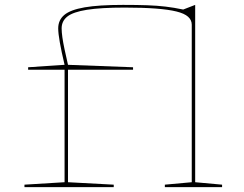

<svg xmlns="http://www.w3.org/2000/svg" viewBox="-20 -765 998 785"><path d="M80 0V-10L244 -20V-480H95V-490L244 -500Q231 -555 224.5 -592Q218 -629 218 -649Q218 -683 243 -704Q268 -725 326 -735Q384 -745 483 -745Q542 -745 582.5 -743.5Q623 -742 657 -738Q691 -734 729 -726L778 -745V-20L888 -10V0H654V-10L764 -20V-664Q764 -683 749 -696.5Q734 -710 701.5 -718Q669 -726 616.5 -730Q564 -734 490 -734Q392 -734 335.5 -725Q279 -716 255.5 -697.5Q232 -679 232 -649Q232 -634 235 -612.5Q238 -591 244 -563Q250 -535 258 -500L524 -490V-480H258V-20L445 -10V0Z"/></svg>

Font: Kalnia Expanded Thin
Style: Regular
Weight: 250
Width: 7
Designer: Frida Medrano
Foundry: Frida Medrano
Version: Version 1.105